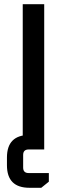

<svg xmlns="http://www.w3.org/2000/svg" viewBox="-20 -710 317 912"><path d="M88 0V-690H190V0ZM13 38Q13 -69 120 -69H143V0H116Q90 0 90 26V86Q90 112 116 112H212V153L176 182H120Q13 182 13 75Z"/></svg>

Font: Oxanium Medium
Style: Regular
Weight: 500
Designer: Severin Meyer
Version: Version 1.001